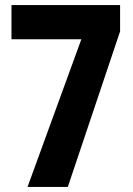

<svg xmlns="http://www.w3.org/2000/svg" viewBox="-20 -799 522 753"><path d="M88 -66H246L451 -676V-779H25V-645H299Z"/></svg>

Font: Noto Sans Malayalam UI ExtraCondensed ExtraBold
Style: Regular
Weight: 800
Width: 2
Designer: Jelle Bosma - Monotype Design Team
Foundry: Monotype Imaging Inc.
Version: Version 2.104